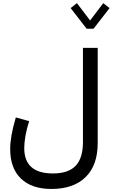

<svg xmlns="http://www.w3.org/2000/svg" viewBox="-20 -965 724 1233"><path d="M580.6 -780.3H536.6L433.6 -913.1L474.1 -944.8L558.6 -833.5L643.1 -944.8L683.6 -913.1ZM320.3 148.9Q418.9 148.9 465.8 99.6Q512.7 50.3 512.7 -52.7V-657.7H607.4V-46.4Q607.4 96.7 529.5 172.6Q451.7 248.5 310.1 248.5Q183.6 248.5 114.5 181.9Q45.4 115.2 45.4 -7.8Q45.4 -48.3 54 -96.9Q62.5 -145.5 81.5 -210.9L167 -187Q150.9 -135.3 143.3 -91.6Q135.7 -47.9 135.7 -13.7Q135.7 148.9 320.3 148.9Z"/></svg>

Font: Estedad-FD Medium
Style: Regular
Weight: 500
Designer: Amin Abedi
Version: Version 7.3